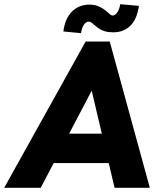

<svg xmlns="http://www.w3.org/2000/svg" viewBox="-54 -895 772 915"><path d="M-34 0 354 -697H469L660 0H492L383 -463L140 0ZM191 -118 259 -258H440L472 -118ZM486 -741Q462 -741 445.5 -746Q429 -751 417.5 -759Q406 -767 397.5 -774.5Q389 -782 382.5 -787Q376 -792 369 -792Q356 -792 346 -777.5Q336 -763 332 -737L248 -745Q256 -808 289.5 -840.5Q323 -873 372 -873Q393 -873 408.5 -867.5Q424 -862 435.5 -854.5Q447 -847 455.5 -839.5Q464 -832 470.5 -826.5Q477 -821 483 -821Q494 -821 504.5 -835.5Q515 -850 519 -875L608 -867Q599 -803 567 -772Q535 -741 486 -741Z"/></svg>

Font: Hanken Grotesk Black
Style: Italic
Weight: 900
Italic angle: -8°
Designer: Alfredo Marco Pradil
Foundry: Hanken Design Co.
Version: Version 3.013